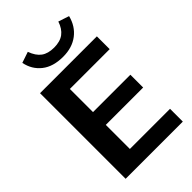

<svg xmlns="http://www.w3.org/2000/svg" viewBox="-276 -1042 1140 1140"><g transform="rotate(-45 294.0 -472.0)"><path d="M548.1 -718.8V-611.3H213.9V-417H527.6V-309.6H213.9V-107.4H551V0H70.8V-718.8ZM123.8 -920.4 193.1 -943.8Q210.4 -895.3 240.7 -873Q271 -850.8 321.5 -850.8Q372.3 -850.8 402.7 -873.5Q433.1 -896.2 448.5 -942.9L516.4 -920.4Q499.3 -852.1 448.2 -813.2Q397.2 -774.4 321 -774.4Q237.3 -774.4 187 -814.3Q136.7 -854.2 123.8 -920.4Z"/></g></svg>

Font: Min Sans VF VF
Style: Regular
Weight: 400
Designer: Jinseong-Kim, NotoSansCJK, Nunito
Foundry: Jinseong-Kim
Version: Version 1.420;Glyphs 3.1.2 (3151)